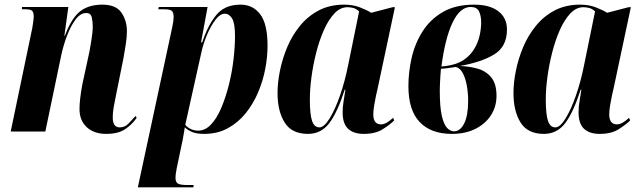

<svg xmlns="http://www.w3.org/2000/svg" viewBox="-20 -566 2753 826"><path d="M437 10Q384 10 353 -19Q322 -48 322 -97Q322 -117 325 -143Q328 -169 334 -202L365 -345Q368 -363 373.5 -395.5Q379 -428 379 -453Q379 -471 375 -490.5Q371 -510 351 -510Q326 -510 305 -482Q284 -454 268 -411.5Q252 -369 243 -326L175 0H26L119 -446Q121 -458 123 -472Q125 -486 125 -496Q125 -510 119.5 -518Q114 -526 90 -526H74L75 -536H274L257 -412H259Q288 -489 325 -517.5Q362 -546 420 -546Q479 -546 502.5 -511.5Q526 -477 526 -432Q526 -406 521 -374.5Q516 -343 511 -315L479 -156Q473 -128 469 -104.5Q465 -81 465 -61Q465 -18 495 -18Q518 -18 534 -35.5Q550 -53 563 -67L568 -59Q548 -30 518 -10Q488 10 437 10Z M721 -449Q724 -463 725.5 -474Q727 -485 727 -492Q727 -510 720.5 -518Q714 -526 686 -526H661L663 -536H873L845 -384H850Q874 -457 910.5 -501.5Q947 -546 1015 -546Q1068 -546 1099.5 -504.5Q1131 -463 1131 -369Q1131 -323 1121.5 -271.5Q1112 -220 1091 -170Q1070 -120 1037.5 -79.5Q1005 -39 960.5 -14.5Q916 10 858 10Q828 10 809.5 3Q791 -4 775 -18Q773 -5 771 7Q769 19 766 35L740 159Q737 175 736 183.5Q735 192 735 199Q735 218 746 224Q757 230 786 230H813L812 240H573ZM833 -4Q863 -4 888 -30.5Q913 -57 932 -102Q951 -147 964.5 -200.5Q978 -254 984.5 -309.5Q991 -365 991 -411Q991 -466 978.5 -486.5Q966 -507 947 -507Q927 -507 907 -481Q887 -455 870.5 -416Q854 -377 846 -339L777 -29Q786 -18 800.5 -11Q815 -4 833 -4Z M1305 10Q1235 10 1204.5 -39Q1174 -88 1174 -166Q1174 -211 1184.5 -262.5Q1195 -314 1216 -364Q1237 -414 1271 -455.5Q1305 -497 1352 -521.5Q1399 -546 1461 -546Q1498 -546 1528 -534.5Q1558 -523 1577 -511L1669 -535H1679L1605 -187Q1602 -175 1597.5 -154Q1593 -133 1589.5 -111.5Q1586 -90 1586 -74Q1586 -31 1619 -31Q1632 -31 1645 -39Q1658 -47 1671 -59L1676 -48Q1658 -30 1626.5 -10Q1595 10 1545 10Q1501 10 1477.5 -12Q1454 -34 1454 -83Q1454 -107 1458 -129.5Q1462 -152 1466 -180H1463Q1431 -81 1396 -35.5Q1361 10 1305 10ZM1354 -18Q1374 -18 1397.5 -55.5Q1421 -93 1442.5 -154.5Q1464 -216 1478 -287L1525 -517Q1513 -528 1500.5 -531.5Q1488 -535 1475 -535Q1444 -535 1418.5 -508Q1393 -481 1373.5 -437Q1354 -393 1340.5 -340Q1327 -287 1320 -234.5Q1313 -182 1313 -138Q1313 -74 1322.5 -46Q1332 -18 1354 -18Z M1924 10Q1834 10 1785.5 -41Q1737 -92 1737 -195Q1737 -256 1751 -317.5Q1765 -379 1798 -431Q1831 -483 1885.5 -514.5Q1940 -546 2020 -546Q2087 -546 2124 -517.5Q2161 -489 2161 -439Q2161 -366 2107 -332.5Q2053 -299 1958 -282Q1997 -281 2033.5 -271Q2070 -261 2093 -233.5Q2116 -206 2116 -154Q2116 -107 2092 -70Q2068 -33 2025 -11.5Q1982 10 1924 10ZM1898 -282Q1945 -288 1974.5 -308Q2004 -328 2020.5 -356Q2037 -384 2043.5 -413.5Q2050 -443 2050 -469Q2050 -499 2040.5 -517.5Q2031 -536 2005 -536Q1959 -536 1927 -469Q1895 -402 1879 -280ZM1933 -1Q1960 -1 1977 -35Q1994 -69 1994 -132Q1994 -165 1988.5 -196.5Q1983 -228 1971.5 -250.5Q1960 -273 1941 -278Q1928 -276 1911 -273.5Q1894 -271 1877 -270Q1876 -259 1874.5 -238.5Q1873 -218 1872.5 -199.5Q1872 -181 1872 -176Q1872 -104 1881 -66.5Q1890 -29 1904 -15Q1918 -1 1933 -1Z M2320 10Q2250 10 2219.5 -39Q2189 -88 2189 -166Q2189 -211 2199.5 -262.5Q2210 -314 2231 -364Q2252 -414 2286 -455.5Q2320 -497 2367 -521.5Q2414 -546 2476 -546Q2513 -546 2543 -534.5Q2573 -523 2592 -511L2684 -535H2694L2620 -187Q2617 -175 2612.5 -154Q2608 -133 2604.5 -111.5Q2601 -90 2601 -74Q2601 -31 2634 -31Q2647 -31 2660 -39Q2673 -47 2686 -59L2691 -48Q2673 -30 2641.5 -10Q2610 10 2560 10Q2516 10 2492.5 -12Q2469 -34 2469 -83Q2469 -107 2473 -129.5Q2477 -152 2481 -180H2478Q2446 -81 2411 -35.5Q2376 10 2320 10ZM2369 -18Q2389 -18 2412.5 -55.5Q2436 -93 2457.5 -154.5Q2479 -216 2493 -287L2540 -517Q2528 -528 2515.5 -531.5Q2503 -535 2490 -535Q2459 -535 2433.5 -508Q2408 -481 2388.5 -437Q2369 -393 2355.5 -340Q2342 -287 2335 -234.5Q2328 -182 2328 -138Q2328 -74 2337.5 -46Q2347 -18 2369 -18Z"/></svg>

Font: Noto Serif Display ExtraCondensed ExtraBold
Style: Italic
Weight: 800
Width: 2
Italic angle: -12°
Designer: Monotype Design Team
Foundry: Monotype Imaging Inc.
Version: Version 2.009